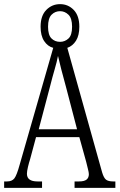

<svg xmlns="http://www.w3.org/2000/svg" viewBox="-20 -907 577 927"><path d="M0 0V-31H14Q38 -31 49.5 -46Q61 -61 75 -112L237 -676Q210 -683 193 -709Q176 -735 176 -778Q176 -831 203.5 -859Q231 -887 270 -887Q309 -887 336 -859Q363 -831 363 -778Q363 -736 347 -710.5Q331 -685 305 -676L473 -75Q481 -48 492 -39.5Q503 -31 527 -31H537V0H340V-31H361Q387 -31 398 -40Q409 -49 409 -66Q409 -74 404.5 -91.5Q400 -109 396 -126L363 -245H154L125 -137Q120 -122 115 -101Q110 -80 110 -68Q110 -31 161 -31H183V0ZM270 -705Q293 -705 310.5 -721Q328 -737 328 -778Q328 -819 310.5 -836Q293 -853 270 -853Q246 -853 229 -836Q212 -819 212 -778Q212 -738 228.5 -721.5Q245 -705 270 -705ZM167 -283H352L300 -482Q286 -533 276 -571.5Q266 -610 260 -637Q255 -610 244 -572.5Q233 -535 223 -495Z"/></svg>

Font: Noto Serif Sinhala ExtraCondensed Light
Style: Regular
Weight: 300
Width: 2
Designer: Jelle Bosma - Monotype Design Team
Foundry: Monotype Imaging Inc.
Version: Version 2.007; ttfautohint (v1.8.4.7-5d5b)